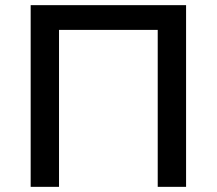

<svg xmlns="http://www.w3.org/2000/svg" viewBox="-20 -725 841 745"><path d="M99 0V-705H702V0H592V-609H209V0Z"/></svg>

Font: Nunito Sans 8pt SemiBold
Style: Regular
Weight: 600
Version: Version 3.101;gftools[0.9.27]